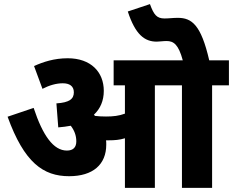

<svg xmlns="http://www.w3.org/2000/svg" viewBox="-20 -916 1136 936"><path d="M498 -211C498 -218 498 -225 497 -232C502 -232 507 -232 512 -232C538 -232 564 -234 589 -242V0H735V-500H867V0H1014V-500H1096V-622H1000C960 -795 915 -829 847 -829C822 -829 804 -826 782 -826C744 -826 730 -844 711 -896L603 -860C640 -747 685 -713 744 -713C758 -713 775 -716 792 -716C826 -716 850 -700 871 -622H534V-500H589V-362C560 -351 531 -348 497 -348C476 -348 459 -349 443 -351C441 -353 440 -355 438 -357C469 -386 486 -425 486 -473C486 -565 423 -632 310 -632C244 -632 190 -614 146 -594L187 -483C220 -500 254 -510 286 -510C318 -510 340 -497 340 -466C340 -434 319 -416 255 -412L264 -295C285 -297 306 -299 325 -303C342 -281 352 -256 352 -227C352 -198 337 -182 306 -182C241 -182 189 -254 144 -390L17 -347C98 -123 191 -57 317 -57C433 -57 498 -114 498 -211Z"/></svg>

Font: Noto Sans SemiCondensed ExtraBold
Style: Italic
Weight: 800
Width: 4
Italic angle: -12°
Designer: Monotype Design Team
Foundry: Monotype Imaging Inc.
Version: Version 2.013